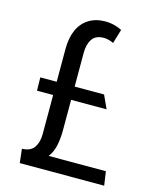

<svg xmlns="http://www.w3.org/2000/svg" viewBox="-105 -755 660 826"><g transform="rotate(15 224.5 -342.0)"><path d="M63 0H439L430 -62H175Q192 -83 199 -114.5Q206 -146 206 -183V-320H364L337 -379H206V-530Q206 -567 221.5 -590.5Q237 -614 274 -614Q284 -614 297 -610.5Q310 -607 317 -603L336 -666Q329 -670 316.5 -674.5Q304 -679 290 -681.5Q276 -684 262 -684Q219 -684 188 -664.5Q157 -645 141.5 -609.5Q126 -574 126 -526V-379H53L54 -320H126V-146Q126 -109 110 -86Q94 -63 56 -62Z"/></g></svg>

Font: Catamaran Thin
Style: Regular
Weight: 400
Version: Version 2.000